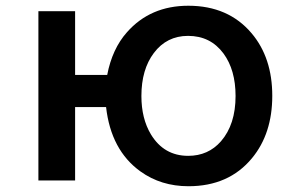

<svg xmlns="http://www.w3.org/2000/svg" viewBox="-20 -604 1040 669"><path d="M113.8 -564.9H241.7V-342.8H353.5Q371.1 -434.1 422.4 -491.7Q503.9 -584 636.2 -584Q775.9 -584 856.9 -487.8Q928.7 -402.8 928.7 -270Q928.7 -138.2 857.9 -52.7Q777.3 44.9 636.7 44.9Q541 44.9 469.2 -6.8Q366.7 -80.6 349.6 -231H241.7V24.9H113.8ZM635.3 -479Q561 -479 516.1 -419.4Q472.7 -361.8 472.7 -269.5Q472.7 -190.9 505.9 -135.7Q551.3 -61 635.7 -61Q705.6 -61 750 -111.8Q800.8 -170.4 800.8 -269.5Q800.8 -360.4 758.8 -417.5Q713.4 -479 635.3 -479Z"/></svg>

Font: BIZ UDPGothic
Style: Bold
Weight: 700
Designer: TypeBank Co., Ltd.
Foundry: Morisawa Inc.
Version: Version 1.051